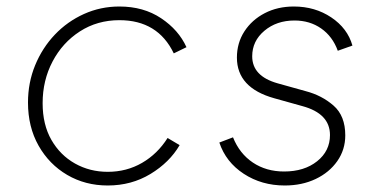

<svg xmlns="http://www.w3.org/2000/svg" viewBox="-20 -558 1165 590"><path d="M311 12Q242 12 186.5 -20.5Q131 -53 98.5 -110.5Q66 -168 66 -243Q66 -304 88 -357.5Q110 -411 148.5 -451.5Q187 -492 238 -515Q289 -538 347 -538Q421 -538 475 -502Q529 -466 553 -413L514 -394Q465 -496 347 -496Q279 -496 225.5 -461.5Q172 -427 141.5 -369Q111 -311 111 -241Q111 -175 138 -128Q165 -81 210.5 -55.5Q256 -30 311 -30Q369 -30 416.5 -57.5Q464 -85 495 -134L532 -112Q501 -59 442.5 -23.5Q384 12 311 12Z M855 12Q784 12 729 -24Q674 -60 654 -120L696 -136Q716 -86 757 -58.5Q798 -31 853 -31Q915 -31 954.5 -62.5Q994 -94 994 -143Q994 -209 909 -232L823 -256Q708 -288 708 -381Q708 -426 731 -461.5Q754 -497 793.5 -517.5Q833 -538 883 -538Q948 -538 998 -504.5Q1048 -471 1063 -418L1018 -402Q1002 -446 967 -470.5Q932 -495 885 -495Q830 -495 792.5 -463.5Q755 -432 755 -385Q755 -324 833 -302L919 -278Q969 -265 1005 -233.5Q1041 -202 1041 -142Q1041 -98 1016.5 -63Q992 -28 950 -8Q908 12 855 12Z"/></svg>

Font: Plus Jakarta Sans ExtraLight
Style: Italic
Weight: 200
Italic angle: -8°
Designer: Gumpita Rahayu
Foundry: Tokotype
Version: Version 2.071; ttfautohint (v1.8.4.7-5d5b);gftools[0.9.29]